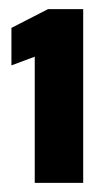

<svg xmlns="http://www.w3.org/2000/svg" viewBox="-20 -820 231 420"><path d="M56 -420V-696L5 -677V-759L85 -800H162V-420Z"/></svg>

Font: Saira Condensed Black
Style: Regular
Weight: 900
Width: 3
Designer: Hector Gatti with collaboration of the Omnibus-Type team
Foundry: Omnibus-Type
Version: Version 1.101